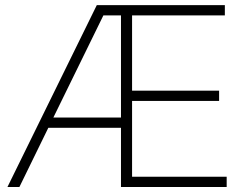

<svg xmlns="http://www.w3.org/2000/svg" viewBox="-20 -748 962 768"><path d="M9.8 0H57.6L173.3 -236.8H463.9V0H886.7V-41H508.3V-344.2H856.4V-385.3H508.3V-686.5H879.4V-727.5H367.2ZM193.4 -277.8 393.6 -686.5H463.9V-277.8Z"/></svg>

Font: Raveo Display Display ExLight
Style: Regular
Weight: 200
Designer: Jakub Foglar, Rasmus Andersson (Inter)
Foundry: Jakubfoglar.com
Version: Version 1.100;Glyphs 3.2.3 (3260)